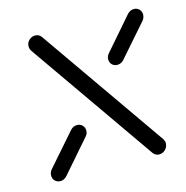

<svg xmlns="http://www.w3.org/2000/svg" viewBox="-83 -598 657 677"><g transform="rotate(-15 245.0 -259.5)"><path d="M163.7 -175.2Q175.2 -175.2 183 -167.4Q190.7 -159.6 190.7 -148.1Q190.7 -136.7 182.6 -127.8L80.7 -10.7Q76.3 -5.6 70 -2.4Q63.7 0.7 56.7 0.7Q45.2 0.7 37.4 -7Q29.6 -14.8 29.6 -26.3Q29.6 -37.8 37.4 -47.4L139.6 -164.1Q149.6 -175.2 163.7 -175.2ZM70.7 -487.4Q70.7 -500 80.2 -509.3Q89.6 -518.5 102.6 -518.5Q109.3 -518.5 115.2 -515.6Q121.1 -512.6 124.8 -507.4L445.2 -48.1Q450 -40 450 -33.3Q450 -19.6 440.4 -9.8Q430.7 0 417.8 0Q411.1 0 405.4 -3Q399.6 -5.9 395.9 -11.1L75.6 -470.4Q70.7 -478.1 70.7 -487.4ZM463.3 -518.5Q474.8 -518.5 482.4 -510.7Q490 -503 490 -491.9Q490 -480 482.2 -470.4L380.7 -354.4Q370.7 -343.3 356.7 -343.3Q345.2 -343.3 337.6 -350.9Q330 -358.5 330 -370Q330 -381.5 338.1 -390.7L439.3 -507.4Q449.6 -518.5 463.3 -518.5Z"/></g></svg>

Font: 26F Galaxy Sans Medium
Style: Italic
Weight: 500
Italic angle: -5°
Designer: C₂₉H₂₅N₃O₅
Version: Version 1.200